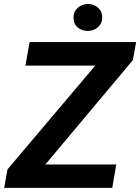

<svg xmlns="http://www.w3.org/2000/svg" viewBox="-37 -916 683 936"><path d="M529.8 -114.3 510.3 0H20.5L40.5 -114.3ZM610.8 -623 88.4 0H-16.6L-0.5 -90.3L524.4 -710.9H626.5ZM577.6 -710.9 557.6 -596.2H86.9L107.4 -710.9ZM321.3 -828.1Q320.8 -858.4 341.1 -877.2Q361.3 -896 390.6 -896.5Q418.9 -897 439.9 -879.4Q460.9 -861.8 461.4 -832.5Q461.9 -802.7 441.4 -784.2Q420.9 -765.6 392.1 -765.1Q363.8 -764.6 342.8 -781.7Q321.8 -798.8 321.3 -828.1Z"/></svg>

Font: Roboto
Style: Bold Italic
Weight: 700
Italic angle: -12°
Designer: Christian Robertson
Foundry: Google
Version: Version 3.0